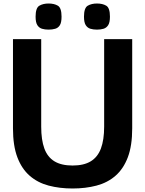

<svg xmlns="http://www.w3.org/2000/svg" viewBox="-20 -1064 828 1095"><path d="M394 11Q320 11 257.5 -5.5Q195 -22 149.5 -61.5Q104 -101 79 -167Q54 -233 54 -332V-841H215V-342Q215 -266 233 -217Q251 -168 290.5 -144Q330 -120 394 -120Q458 -120 497.5 -144Q537 -168 555.5 -217Q574 -266 574 -342V-841H734V-332Q734 -233 709 -167Q684 -101 638.5 -61.5Q593 -22 530.5 -5.5Q468 11 394 11ZM533 -895Q512 -895 495.5 -900Q479 -905 469 -920.5Q459 -936 459 -969Q459 -1019 480.5 -1031.5Q502 -1044 533 -1044Q565 -1044 586 -1031.5Q607 -1019 607 -969Q607 -936 597 -920.5Q587 -905 570.5 -900Q554 -895 533 -895ZM257 -895Q236 -895 219.5 -900Q203 -905 193 -920.5Q183 -936 183 -969Q183 -1019 204.5 -1031.5Q226 -1044 257 -1044Q289 -1044 310 -1031.5Q331 -1019 331 -969Q331 -936 321.5 -920.5Q312 -905 295 -900Q278 -895 257 -895Z"/></svg>

Font: Matangi Black
Style: Regular
Weight: 900
Designer: Prashant Pant
Foundry: The Graphic Ant
Version: Version 3.002